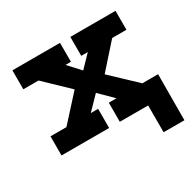

<svg xmlns="http://www.w3.org/2000/svg" viewBox="-134 -599 899 887"><g transform="rotate(-30 315.0 -155.5)"><path d="M497 143V0H398V-102H609L608 143ZM35 0V-102H120L240 -234L116 -353H35V-454H289V-353H260L318 -290L379 -353H344V-454H585V-353H509L395 -225L525 -102H602V0H346V-102H387L317 -171L250 -102H289V0Z"/></g></svg>

Font: Podkova ExtraBold
Style: Regular
Weight: 800
Designer: Ilya Yudin
Foundry: Cyreal (www.cyreal.org)
Version: Version 2.103